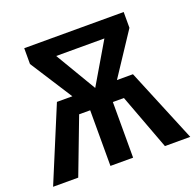

<svg xmlns="http://www.w3.org/2000/svg" viewBox="-124 -819 964 947"><g transform="rotate(-20 358.0 -345.5)"><path d="M558 -387 718 0H585L476 -292H418V0H299V-292H241L130 0H-2L159 -387H240L98 -608V-691H620V-608L474 -387ZM233 -601 360 -387 486 -601Z"/></g></svg>

Font: Fira Sans Condensed Medium
Style: Regular
Weight: 500
Width: 3
Designer: Carrois Corporate & Edenspiekermann AG
Foundry: Carrois Corporate GbR & Edenspiekermann AG
Version: Version 4.203;PS 004.203;hotconv 1.0.88;makeotf.lib2.5.64775